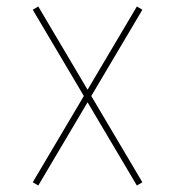

<svg xmlns="http://www.w3.org/2000/svg" viewBox="-20 -586 540 592"><path d="M98 -14 419 -556 402 -566 81 -24ZM402 -14 419 -24 98 -566 81 -556Z"/></svg>

Font: M PLUS Code Latin Thin
Style: Regular
Weight: 250
Designer: Coji Morishita
Foundry: UNDERFOREST DESIGN
Version: Version 1.002; ttfautohint (v1.8.3)